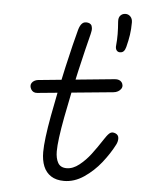

<svg xmlns="http://www.w3.org/2000/svg" viewBox="-55 -829 731 892"><g transform="rotate(5 310.0 -383.0)"><path d="M169 -109.5Q169 -165 190 -280Q211 -395 238 -513Q265 -631 281 -689Q287 -710.5 297.2 -720Q307.5 -729.5 324.5 -726Q332.5 -724.5 337.8 -719.2Q343 -714 344.2 -703Q345.5 -692 341 -675Q324.5 -611.5 298.8 -500.2Q273 -389 252.2 -278.5Q231.5 -168 231.5 -118.5Q231.5 -85.5 243.2 -64.8Q255 -44 283.5 -44Q313 -44 342 -67Q371 -90 394.2 -120.5Q417.5 -151 447.5 -197L449 -199Q462 -219 471.8 -225Q481.5 -231 496 -225Q510 -219 511 -204.2Q512 -189.5 504 -173.5Q482 -130.5 447.8 -87.2Q413.5 -44 369 -14Q324.5 16 276.5 16Q240 16 216 0.5Q192 -15 180.5 -43Q169 -71 169 -109.5ZM83.5 -409.5Q83 -417.5 87.2 -424.2Q91.5 -431 99.2 -435.2Q107 -439.5 115.5 -440.5L471.5 -475.5Q482.5 -476.5 490.5 -473.5Q498.5 -470.5 503.2 -464.5Q508 -458.5 509 -450Q510 -441.5 505 -433.8Q500 -426 490.8 -420.8Q481.5 -415.5 469.5 -414.5L117.5 -380.5Q107.5 -379.5 100.2 -383.2Q93 -387 88.8 -394Q84.5 -401 83.5 -409.5ZM463.5 -634Q466 -658.5 465.8 -685.8Q465.5 -713 463 -743Q461.5 -762.5 471 -772.2Q480.5 -782 494.5 -782Q508 -782 517.5 -772Q527 -762 527 -745Q527 -713.5 523 -686.8Q519 -660 511 -629Q507.5 -615.5 501 -608.8Q494.5 -602 483.5 -602Q473 -602 467.2 -610.5Q461.5 -619 463.5 -634Z"/></g></svg>

Font: Monaspace Radon Var
Style: Regular
Weight: 400
Designer: Riley Cran and the Lettermatic Team
Version: Version 1.000 (Monaspace Radon Var)